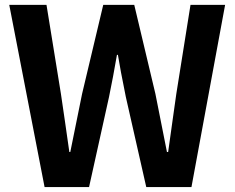

<svg xmlns="http://www.w3.org/2000/svg" viewBox="-20 -760 954 780"><path d="M161.1 0 17.6 -740.2H168.9L227.5 -378.9Q232.4 -341.8 244.1 -265.6Q255.9 -183.6 261.7 -142.6H265.6Q266.6 -146.5 313.5 -378.9L399.4 -740.2H525.4L611.3 -378.9Q627 -301.8 658.2 -142.6H663.1Q669.9 -191.4 683.6 -289.1Q692.4 -349.6 696.3 -378.9L753.9 -740.2H894.5L757.8 0H574.2L491.2 -366.2Q467.8 -481.4 459 -537.1H455.1Q439.5 -446.3 422.9 -366.2L341.8 0Z"/></svg>

Font: Taipei Sans TC Beta
Style: Bold
Weight: 700
Designer: JT Foundry
Foundry: JT Foundry
Version: Version 1.000